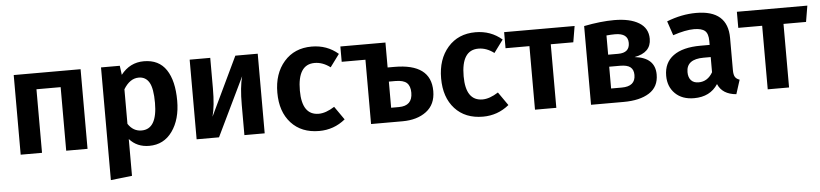

<svg xmlns="http://www.w3.org/2000/svg" viewBox="-45 -799 5440 1273"><g transform="rotate(-5 2675.0 -163.0)"><path d="M371 0V-423H210V0H68V-530H513V0Z M935 -546Q1035 -546 1084 -472.5Q1133 -399 1133 -266Q1133 -142 1076.5 -63Q1020 16 923 16Q841 16 791 -41V204L649 220V-530H774L782 -469Q842 -546 935 -546ZM881 -90Q985 -90 985 -265Q985 -361 961.5 -401Q938 -441 892 -441Q833 -441 791 -372V-142Q825 -90 881 -90Z M1692 -530V0H1557V-201Q1557 -320 1576 -390L1388 0H1239V-530H1376V-327Q1376 -210 1357 -140L1543 -530Z M2052 -546Q2154 -546 2228 -482L2166 -398Q2116 -436 2062 -436Q1949 -436 1949 -262Q1949 -98 2061 -98Q2108 -98 2166 -135L2228 -46Q2152 16 2054 16Q1936 16 1867.5 -59Q1799 -134 1799 -261Q1799 -388 1868 -467Q1937 -546 2052 -546Z M2587 -364Q2830 -364 2830 -182Q2830 -93 2768.5 -46.5Q2707 0 2609 0H2400V-428H2242V-530H2543L2542 -529V-364ZM2594 -96Q2684 -96 2684 -184Q2684 -228 2661.5 -249Q2639 -270 2585 -270H2542V-96Z M3142 -546Q3244 -546 3318 -482L3256 -398Q3206 -436 3152 -436Q3039 -436 3039 -262Q3039 -98 3151 -98Q3198 -98 3256 -135L3318 -46Q3242 16 3144 16Q3026 16 2957.5 -59Q2889 -134 2889 -261Q2889 -388 2958 -467Q3027 -546 3142 -546Z M3801 -530 3783 -423H3633V0H3491V-423H3332V-530Z M4179 -290Q4315 -275 4315 -162Q4315 -80 4252 -40Q4189 0 4081 0H3864V-524Q3976 -546 4065 -546Q4170 -546 4230 -509.5Q4290 -473 4290 -402Q4290 -310 4179 -290ZM4063 -452Q4038 -452 4006 -449V-321H4073Q4149 -321 4149 -387Q4149 -452 4063 -452ZM4077 -96Q4168 -96 4168 -172Q4168 -207 4147 -224Q4126 -241 4078 -241H4006V-96Z M4821 -147Q4821 -116 4830 -101.5Q4839 -87 4860 -80L4830 14Q4737 6 4708 -64Q4656 16 4549 16Q4470 16 4423.5 -29.5Q4377 -75 4377 -148Q4377 -235 4440 -281Q4503 -327 4621 -327H4682V-353Q4682 -402 4660 -421Q4638 -440 4587 -440Q4531 -440 4447 -412L4415 -507Q4514 -546 4611 -546Q4821 -546 4821 -361ZM4588 -86Q4648 -86 4682 -145V-246H4635Q4520 -246 4520 -160Q4520 -125 4537.5 -105.5Q4555 -86 4588 -86Z M5350 -530 5332 -423H5182V0H5040V-423H4881V-530Z"/></g></svg>

Font: FiraGO SemiBold
Style: Regular
Weight: 600
Designer: bBox Type
Foundry: bBox Type GmbH
Version: Version 1.001;PS 001.001;hotconv 1.0.88;makeotf.lib2.5.64775